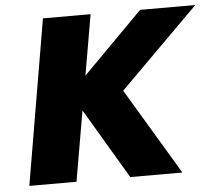

<svg xmlns="http://www.w3.org/2000/svg" viewBox="-51 -755 907 811"><g transform="rotate(-5 403.0 -350.0)"><path d="M160 -700 41 0H241L362 -700ZM572 -700 248 -373 469 0H690L471 -366L806 -700Z"/></g></svg>

Font: Jost ExtraBold
Style: Italic
Weight: 800
Italic angle: -5°
Version: Version 3.710